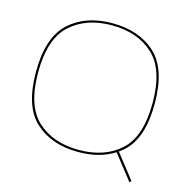

<svg xmlns="http://www.w3.org/2000/svg" viewBox="-111 -790 981 986"><g transform="rotate(15 380.0 -297.0)"><path d="M662 85.5 559 -46Q481 4 367.5 4Q225.5 4 138.8 -74.8Q52 -153.5 52 -337.5Q52 -521.5 138.8 -601Q225.5 -680.5 367.8 -680.5Q510 -680.5 596.8 -601Q683.5 -521.5 683.5 -337.5Q683.5 -153.5 597 -75Q583.5 -62.5 569 -52.5L671.5 78ZM367.5 -7Q504.5 -7 588.2 -83Q672 -159 672 -337.8Q672 -516.5 588.2 -593Q504.5 -669.5 367.5 -669.5Q231.5 -669.5 147.5 -593Q63.5 -516.5 63.5 -337.8Q63.5 -159 147.5 -83Q231.5 -7 367.5 -7Z"/></g></svg>

Font: Anybody ExtraExpanded Thin
Style: Regular
Weight: 100
Width: 8
Designer: Tyler Finck
Foundry: Etcetera Type Company
Version: Version 1.010; ttfautohint (v1.8.3) -l 8 -r 50 -G 200 -x 14 